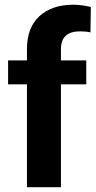

<svg xmlns="http://www.w3.org/2000/svg" viewBox="-20 -780 398 800"><path d="M233.9 0H92.3V-428.7H13.7V-528.3H92.3V-575.2Q92.3 -665.5 144.5 -712.9Q196.8 -760.3 285.6 -760.3Q305.2 -760.3 323.2 -757.6Q341.3 -754.9 358.4 -751L356.9 -645Q338.9 -649.4 313.5 -649.4Q233.9 -649.4 233.9 -575.2V-528.3H339.4V-428.7H233.9Z"/></svg>

Font: Vazirmatn UI FD
Style: Bold
Weight: 700
Designer: Saber Rastikerdar
Foundry: Saber Rastikerdar
Version: Version 33.003